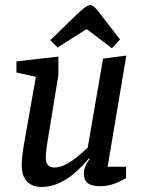

<svg xmlns="http://www.w3.org/2000/svg" viewBox="-20 -732 570 760"><path d="M144 8Q120 8 102.5 -1.5Q85 -11 75.5 -30Q66 -49 66 -77Q66 -89 67 -103.5Q68 -118 70.5 -132.5Q73 -147 74 -156L122 -428L45 -445V-489L211 -508V-434L167 -165Q166 -158 164.5 -147Q163 -136 162 -126Q161 -116 161 -108Q161 -90 169 -79.5Q177 -69 196 -69Q219 -69 244 -83Q269 -97 291.5 -116Q314 -135 327 -147L388 -500L480 -512L406 -72H479V-27Q465 -18 437 -6.5Q409 5 375 5Q343 5 327.5 -7Q312 -19 312 -47Q312 -59 317.5 -73Q323 -87 335 -103L332 -105Q323 -94 305 -75Q287 -56 263 -37Q239 -18 208.5 -5Q178 8 144 8ZM423 -541 323 -617 208 -544 179 -573 278 -669Q302 -692 315.5 -702Q329 -712 336 -712Q344 -712 353.5 -704Q363 -696 379 -674L455 -576Z"/></svg>

Font: Faustina Light Medium
Style: Italic
Weight: 500
Italic angle: -8°
Version: Version 1.200